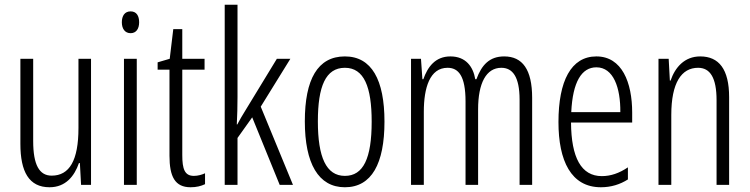

<svg xmlns="http://www.w3.org/2000/svg" viewBox="-20 -780 3162 810"><path d="M364 -532H311V-240C311 -103 273 -39 198 -39C146 -39 120 -84 120 -185V-532H66V-173C66 -56 102 10 189 10C257 10 294 -37 313 -92H317L322 0H364Z M531 -732C506 -732 494 -713 494 -686C494 -659 507 -640 531 -640C554 -640 567 -658 567 -686C567 -713 556 -732 531 -732ZM557 -532H503V0H557Z M798 -38C759 -38 749 -67 749 -126V-486H843V-532H749V-657H711L696 -532L645 -517V-486H695V-123C695 -35 718 10 784 10C809 10 828 5 845 -3V-49C832 -43 815 -38 798 -38Z M982 -372V-760H928V0H982V-198L1044 -285L1160 0H1216L1080 -330L1205 -532H1148L1014 -312C1002 -293 993 -277 981 -255H979C981 -295 982 -330 982 -372Z M1602 -267C1602 -443 1548 -542 1435 -542C1320 -542 1266 -445 1266 -268C1266 -91 1323 10 1435 10C1548 10 1602 -90 1602 -267ZM1321 -268C1321 -416 1354 -494 1435 -494C1516 -494 1548 -413 1548 -267C1548 -112 1513 -38 1435 -38C1356 -38 1321 -117 1321 -268Z M2107 -542C2045 -542 2012 -506 1990 -446H1985C1976 -499 1945 -542 1880 -542C1816 -542 1784 -497 1766 -446H1762L1756 -532H1714V0H1768V-309C1768 -409 1793 -494 1868 -494C1914 -494 1944 -460 1944 -352V0H1997V-319C1997 -429 2031 -494 2095 -494C2142 -494 2172 -457 2172 -359V0H2225V-367C2225 -487 2184 -542 2107 -542Z M2496 -542C2389 -542 2336 -438 2336 -265C2336 -102 2389 10 2515 10C2558 10 2596 -2 2629 -23V-74C2592 -49 2556 -37 2519 -37C2432 -37 2390 -115 2389 -263H2647V-305C2647 -432 2604 -542 2496 -542ZM2496 -496C2568 -496 2598 -410 2597 -307H2390C2396 -435 2434 -496 2496 -496Z M2934 -542C2868 -542 2828 -496 2809 -440H2806L2801 -532H2758V0H2812V-295C2812 -431 2855 -494 2925 -494C2976 -494 3003 -452 3003 -357V0H3056V-370C3056 -488 3013 -542 2934 -542Z"/></svg>

Font: Noto Sans Gujarati UI ExtraCondensed Light
Style: Regular
Weight: 300
Width: 2
Designer: Jelle Bosma - Monotype Design Team, Universal Thirst
Foundry: Monotype Imaging Inc.
Version: Version 2.106